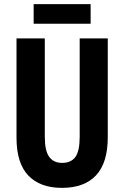

<svg xmlns="http://www.w3.org/2000/svg" viewBox="-20 -900 602 930"><path d="M502 -235Q502 -112 445.5 -51Q389 10 280 10Q174 10 117 -50Q60 -110 60 -232V-714H197V-237Q197 -169 218.5 -140Q240 -111 281 -111Q324 -111 345 -139.5Q366 -168 366 -238V-714H502ZM419 -880V-785H143V-880Z"/></svg>

Font: Noto Sans Thai ExtCond
Style: Bold
Weight: 700
Width: 2
Designer: Monotype Design Team
Foundry: Monotype Imaging Inc.
Version: Version 2.002; ttfautohint (v1.8.4.7-5d5b)